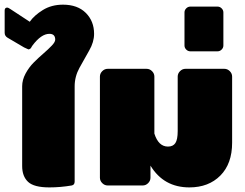

<svg xmlns="http://www.w3.org/2000/svg" viewBox="-20 -795 1052 823"><path d="M0 -654.2V-750Q0 -761.7 10 -762.5Q15.8 -762.5 25 -755.8L107.5 -701.7Q126.7 -729.2 163.8 -752.1Q200.8 -775 250 -775Q312.5 -775 347.9 -739.6Q383.3 -704.2 383.3 -650Q383.3 -615 362.5 -578.8Q341.7 -542.5 320.8 -504.6Q300 -466.7 300 -425V-16.7Q300 -2.5 287.5 0Q239.2 8.3 191.7 8.3Q125.8 8.3 100.4 -15.4Q75 -39.2 75 -83.3V-425Q75 -452.5 89.6 -479.6Q104.2 -506.7 125 -527.5Q145.8 -548.3 166.7 -566.2Q187.5 -584.2 202.1 -599.6Q216.7 -615 216.7 -625Q216.7 -650 191.7 -650Q156.7 -650 119.2 -600Q118.3 -599.2 116.2 -595.4Q114.2 -591.7 112.9 -589.6Q111.7 -587.5 108.3 -585.4Q105 -583.3 101.7 -583.3L83.3 -591.7L12.5 -633.3Q0 -640.8 0 -654.2Z M408.3 -33.3V-466.7Q408.3 -480 418.3 -490Q428.3 -500 441.7 -500H608.3Q621.7 -500 631.7 -490Q641.7 -480 641.7 -466.7V-222.5Q659.2 -166.7 700 -166.7Q721.7 -166.7 731.7 -181.7Q741.7 -196.7 741.7 -233.3V-466.7Q741.7 -480 751.7 -490Q761.7 -500 775 -500H941.7Q955 -500 965 -490Q975 -480 975 -466.7V-183.3Q975 -93.3 924.6 -42.5Q874.2 8.3 791.7 8.3Q681.7 8.3 625 -85V-33.3Q625 -20 615 -10Q605 0 591.7 0H441.7Q428.3 0 418.3 -10Q408.3 -20 408.3 -33.3Z M770.8 -600V-741.7Q770.8 -751.7 778.3 -759.2Q785.8 -766.7 795.8 -766.7H912.5Q922.5 -766.7 930 -759.2Q937.5 -751.7 937.5 -741.7V-600Q937.5 -590 930 -582.5Q922.5 -575 912.5 -575H795.8Q785.8 -575 778.3 -582.5Q770.8 -590 770.8 -600Z"/></svg>

Font: BoonTook Mon
Style: Regular
Weight: 400
Designer: Sungsit Sawaiwan
Foundry: FontUni
Version: Version 3.0